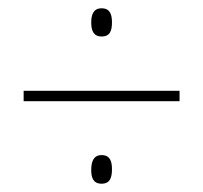

<svg xmlns="http://www.w3.org/2000/svg" viewBox="-20 -584 490 463"><path d="M225 -496C246 -496 250 -511 250 -530C250 -548 246 -564 225 -564C205 -564 200 -548 200 -530C200 -511 205 -496 225 -496ZM37 -340H413V-365H37ZM225 -141C246 -141 250 -157 250 -176C250 -194 246 -210 225 -210C206 -210 200 -195 200 -174C200 -157 204 -141 225 -141Z"/></svg>

Font: Noto Sans Myanmar UI Condensed Thin
Style: Regular
Weight: 100
Width: 3
Designer: Monotype Design Team
Foundry: Monotype Imaging Inc.
Version: Version 2.103